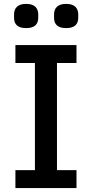

<svg xmlns="http://www.w3.org/2000/svg" viewBox="-20 -964 472 984"><path d="M52 -873V-890Q52 -915 67 -929.5Q82 -944 114 -944Q146 -944 161 -929.5Q176 -915 176 -890V-873Q176 -820 114 -820Q52 -820 52 -873ZM257 -873V-890Q257 -915 272 -929.5Q287 -944 319 -944Q351 -944 366 -929.5Q381 -915 381 -890V-873Q381 -820 319 -820Q257 -820 257 -873ZM372 0H59V-92H159V-641H59V-733H372V-641H272V-92H372Z"/></svg>

Font: IBM Plex Sans JP Medm
Style: Regular
Weight: 500
Designer: Mike Abbink; Paul van der Laan; Pieter van Rosmalen; Wujin Sim; Yejin Wi; Jinhee Kim; Boomi Park; Yona Kim; Kichan Ma
Foundry: Sandoll Inc.
Version: Version 1.002